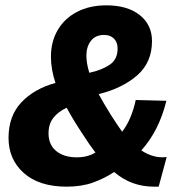

<svg xmlns="http://www.w3.org/2000/svg" viewBox="-20 -690 683 720"><path d="M230 10Q127 10 69.5 -41Q12 -92 12 -173Q12 -255 60 -306Q108 -357 188 -379Q171 -430 171 -477Q171 -534 196.5 -577.5Q222 -621 269 -645.5Q316 -670 379 -670Q458 -670 504 -633.5Q550 -597 550 -536Q550 -456 494.5 -407.5Q439 -359 350 -337Q368 -304 394 -262Q405 -245 416 -228Q427 -211 438 -196Q473 -241 489 -315L604 -312Q576 -199 510 -126Q531 -112 554.5 -105Q578 -98 605 -101L575 10H558Q515 10 478 -3.5Q441 -17 408 -45Q372 -21 329 -5.5Q286 10 230 10ZM304 -482Q304 -468 306.5 -452Q309 -436 315 -417Q361 -427 391 -447Q421 -467 421 -508Q421 -532 407 -545.5Q393 -559 371 -559Q338 -559 321 -537Q304 -515 304 -482ZM162 -190Q162 -147 191 -123.5Q220 -100 268 -100Q288 -100 305.5 -104.5Q323 -109 338 -118Q316 -146 292 -184Q254 -241 230 -286Q198 -271 180 -248Q162 -225 162 -190Z"/></svg>

Font: Work Sans
Style: Bold Italic
Weight: 700
Italic angle: -13°
Designer: Wei Huang
Foundry: Wei Huang
Version: Version 2.010; ttfautohint (v1.8.3)